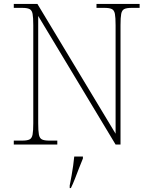

<svg xmlns="http://www.w3.org/2000/svg" viewBox="-20 -734 771 975"><path d="M50 0V-20H93Q118 -20 130 -26Q142 -32 145.5 -51Q149 -70 149 -108V-606Q149 -645 145.5 -663.5Q142 -682 130 -688Q118 -694 93 -694H50V-714H170L567 -55V-606Q567 -645 563.5 -663.5Q560 -682 548 -688Q536 -694 511 -694H470V-714H689V-694H648Q623 -694 611 -688Q599 -682 595.5 -663.5Q592 -645 592 -606V0H567L174 -653V-108Q174 -70 177.5 -51Q181 -32 193 -26Q205 -20 230 -20H271V0ZM334 208Q339 183 343.5 157.5Q348 132 351.5 107.5Q355 83 357 61H401V71Q392 92 381.5 119.5Q371 147 360.5 174Q350 201 340 221H334Z"/></svg>

Font: Noto Serif Hebrew Thin
Style: Regular
Weight: 250
Version: Version 2.003